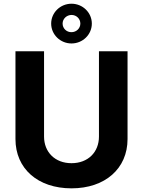

<svg xmlns="http://www.w3.org/2000/svg" viewBox="-20 -1003 769 1033"><path d="M512.4 -727.3V-268.1C512.4 -185 454.2 -125 364.7 -125C275.6 -125 217 -185 217 -268.1V-727.3H63.2V-255C63.2 -95.9 183.2 10.3 364.7 10.3C545.5 10.3 666.2 -95.9 666.2 -255V-727.3ZM255.3 -876.1C255.3 -817.1 304.3 -769.2 364.7 -769.2C425.1 -769.2 474.1 -817.1 474.1 -876.1C474.1 -935 425.1 -983 364.7 -983C304.3 -983 255.3 -935 255.3 -876.1ZM316.8 -876.1C316.8 -901.6 338.1 -922.2 364.7 -922.6C391.7 -922.6 412.3 -901.6 412.3 -876.1C412.3 -850.5 391 -829.9 364.7 -829.9C337.7 -829.5 316.8 -850.5 316.8 -876.1Z"/></svg>

Font: Magic Ui Pro
Style: Bold
Weight: 700
Designer: Stefan Endress, Andreas Faust
Version: Version 1.000;FEAKit 1.0